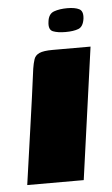

<svg xmlns="http://www.w3.org/2000/svg" viewBox="-47 -633 390 667"><g transform="rotate(-5 147.5 -300.0)"><path d="M21 0Q35 -100 49.5 -200.5Q64 -301 77 -401Q80 -420 84.5 -433.5Q89 -447 103.5 -453.5Q118 -460 150 -460H282L218 0ZM200 -518Q173 -518 156.5 -524.5Q140 -531 144 -559Q147 -586 166.5 -593Q186 -600 213 -600Q240 -600 254.5 -592.5Q269 -585 266 -559Q262 -531 245 -524.5Q228 -518 200 -518Z"/></g></svg>

Font: Genos ExtraBold
Style: Italic
Weight: 800
Italic angle: -8°
Version: Version 1.010